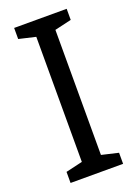

<svg xmlns="http://www.w3.org/2000/svg" viewBox="-138 -865 594 831"><g transform="rotate(-20 159.0 -450.0)"><path d="M280 -93H38V-144L115 -162V-738L38 -756V-807H280V-756L203 -738V-162L280 -144Z"/></g></svg>

Font: Noto Sans Kannada UI SemiCondensed
Style: Regular
Weight: 400
Width: 4
Designer: Jelle Bosma - Monotype Design Team
Foundry: Monotype Imaging Inc.
Version: Version 2.005; ttfautohint (v1.8.4.7-5d5b)